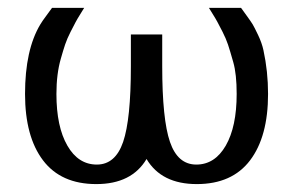

<svg xmlns="http://www.w3.org/2000/svg" viewBox="-20 -460 746 490"><path d="M394 -291Q394 -155.3 413.8 -97.7Q433.6 -40 481 -40Q528.3 -40 556.2 -88.4Q584 -136.7 584 -220.2Q584 -271 575.4 -301Q566.9 -331.1 561.8 -346.4Q556.6 -361.8 547.9 -378.9Q539.1 -396 534.9 -403.8Q530.8 -411.6 522.2 -425.3Q513.7 -439 513.2 -439.9H595.2Q596.2 -438.5 608.4 -421.6Q620.6 -404.8 624.8 -397.9Q628.9 -391.1 638.7 -370.6Q648.4 -350.1 652.3 -332Q664.1 -277.8 664.1 -220.2Q664.1 -111.3 618.2 -50.8Q572.3 9.8 482.2 9.8Q392.1 9.8 354 -54.2Q315.9 9.8 225.8 9.8Q135.7 9.8 89.8 -50.8Q43.9 -111.3 43.9 -220.2Q43.9 -333 83 -397.9Q86.9 -404.8 99.4 -421.6Q111.8 -438.5 112.8 -439.9H194.8Q194.3 -439 185.8 -425.3Q177.2 -411.6 173.1 -403.8Q168.9 -396 160.2 -378.9Q151.4 -361.8 146.2 -346.4Q141.1 -331.1 135.3 -310.5Q124 -271.5 124 -220.2Q124 -136.7 151.9 -88.4Q179.7 -40 227.1 -40Q274.4 -40 294.2 -97.7Q314 -155.3 314 -291V-372.1H394Z"/></svg>

Font: Pfennig
Style: Medium
Weight: 500
Version: Version 20120410 ; ttfautohint (v0.8)